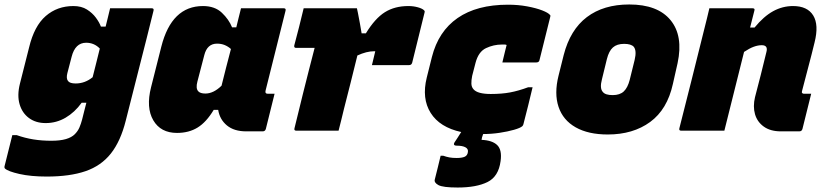

<svg xmlns="http://www.w3.org/2000/svg" viewBox="-63 -584 3683 858"><path d="M265 -557Q301 -557 325.5 -541.5Q350 -526 365.5 -505Q381 -484 388 -465H409Q414 -485 419 -505.5Q424 -526 429 -547H615Q626 -547 623 -536Q592 -410 560.5 -287.5Q529 -165 499 -45Q476 47 432.5 102Q389 157 319 181Q249 205 146 205Q75 205 24 193.5Q-27 182 -41 169Q-44 166 -43 160L-8 20H12Q49 33 86.5 39Q124 45 166 45Q206 45 231.5 37.5Q257 30 271 16Q285 2 292 -14.5Q299 -31 304 -50Q309 -69 313.5 -88Q318 -107 323 -125H302Q271 -82 230 -58Q189 -34 141 -34Q97 -34 66.5 -56.5Q36 -79 24.5 -118.5Q13 -158 26 -210L67 -372Q90 -468 141.5 -512.5Q193 -557 265 -557ZM241 -222Q249 -211 275 -211Q317 -211 351 -239Q359 -271 367 -302.5Q375 -334 383 -367Q358 -393 322 -393Q273 -393 257 -330L238 -257Q232 -233 241 -222Z M844 -557Q897 -557 928.5 -527Q960 -497 974 -462H993Q998 -482 1003 -503Q1008 -524 1014 -547H1205Q1216 -547 1213 -536Q1191 -447 1168 -356Q1145 -265 1124 -180Q1120 -165 1134 -165H1164Q1154 -126 1144.5 -86.5Q1135 -47 1125 -8Q1122 3 1111 3H1037Q983 3 951 -23.5Q919 -50 912 -93H892Q859 -38 820 -14Q781 10 728 10Q655 10 622 -46.5Q589 -103 612 -194L658 -376Q704 -557 844 -557ZM823 -176Q832 -166 855 -166Q891 -166 927 -201Q937 -241 947.5 -282.5Q958 -324 969 -365Q957 -376 941.5 -382.5Q926 -389 907 -389Q863 -389 850 -338L819 -219Q811 -189 823 -176Z M1294 -547H1532Q1532 -547 1536.5 -526Q1541 -505 1545.5 -478.5Q1550 -452 1553 -435H1572Q1613 -502 1657 -529.5Q1701 -557 1762 -557Q1784 -557 1804 -551.5Q1824 -546 1832 -538Q1835 -535 1835 -532.5Q1835 -530 1834 -527L1779 -304Q1776 -293 1765 -293H1599L1602 -305Q1605 -318 1608 -330Q1611 -342 1614 -355H1609Q1575 -355 1534 -336Q1519 -275 1504 -215Q1489 -155 1474 -97Q1468 -72 1462 -47.5Q1456 -23 1450 0H1261Q1250 0 1253 -11Q1257 -26 1267 -68Q1277 -110 1290.5 -164Q1304 -218 1318 -273Q1332 -328 1343 -370H1260Q1250 -370 1252 -381Q1263 -422 1273.5 -463.5Q1284 -505 1294 -547Z M2207 -563Q2253 -563 2293 -555.5Q2333 -548 2360 -537.5Q2387 -527 2395 -517Q2398 -514 2396 -509L2348 -316Q2346 -305 2334 -305H2182L2186 -322Q2190 -337 2193.5 -353Q2197 -369 2201 -383Q2197 -385 2192 -385Q2187 -385 2180 -385Q2143 -385 2109 -369Q2075 -353 2062 -303L2047 -245Q2043 -225 2043.5 -210Q2044 -195 2053 -185Q2071 -164 2130 -164Q2179 -164 2216.5 -171Q2254 -178 2297 -194H2317Q2307 -153 2297 -111.5Q2287 -70 2276 -29Q2275 -24 2271 -20Q2262 -12 2234 -4Q2206 4 2169.5 9.5Q2133 15 2096 15Q2093 24 2091 30L2089 41Q2137 43 2159 64.5Q2181 86 2174 136Q2165 205 2115.5 229.5Q2066 254 1982 254Q1916 254 1896 243Q1876 232 1880 218Q1888 186 1893.5 164Q1899 142 1906 112H1918Q1932 117 1945.5 119.5Q1959 122 1978 122Q2001 122 2013.5 116.5Q2026 111 2028 95Q2030 81 2016.5 74Q2003 67 1979 67Q1957 67 1971 48Q1975 42 1982.5 30.5Q1990 19 1998 6Q1902 -15 1861.5 -79.5Q1821 -144 1844 -237L1867 -329Q1896 -444 1982 -503.5Q2068 -563 2207 -563Z M2749 -564Q2876 -564 2933.5 -494Q2991 -424 2965 -302L2944 -209Q2919 -95 2842.5 -39Q2766 17 2653 17Q2566 17 2509.5 -15Q2453 -47 2433 -106.5Q2413 -166 2433 -246L2456 -338Q2485 -451 2559.5 -507.5Q2634 -564 2749 -564ZM2726 -388Q2694 -388 2676 -372Q2658 -356 2649 -320L2627 -230Q2616 -189 2631 -173Q2642 -159 2675 -159Q2707 -159 2724.5 -175.5Q2742 -192 2751 -227L2773 -316Q2783 -358 2769 -375Q2757 -388 2726 -388Z M3107 -547H3300Q3312 -547 3308 -536Q3303 -517 3298.5 -498.5Q3294 -480 3289 -461H3309Q3350 -511 3392 -534Q3434 -557 3481 -557Q3545 -557 3571 -515Q3597 -473 3577 -394Q3564 -340 3549.5 -286Q3535 -232 3521 -177Q3519 -171 3522 -168Q3525 -165 3530 -165H3562Q3552 -126 3542.5 -86.5Q3533 -47 3523 -8Q3520 3 3509 3H3426Q3380 3 3350.5 -18Q3321 -39 3311 -73.5Q3301 -108 3311 -150Q3324 -199 3336.5 -248.5Q3349 -298 3362 -352Q3370 -382 3341 -382Q3324 -382 3305 -375Q3286 -368 3262 -352Q3240 -264 3218 -176Q3196 -88 3174 0H2981Q2970 0 2973 -11Q3001 -121 3028.5 -230.5Q3056 -340 3083 -449Q3090 -476 3096 -501Q3102 -526 3107 -547Z"/></svg>

Font: Recursive Mn Lnr St Blk
Style: Italic
Weight: 900
Italic angle: -15°
Monospace: yes
Version: Version 1.079;hotconv 1.0.112;makeotfexe 2.5.65598; ttfautoh